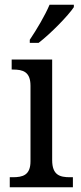

<svg xmlns="http://www.w3.org/2000/svg" viewBox="-20 -786 338 806"><path d="M105 -619V-606H142C193 -645 267 -721 290 -756V-766H188C169 -721 134 -662 105 -619ZM21 0H286V-42H274C231 -42 199 -51 199 -114V-536H29V-494H35C76 -494 108 -485 108 -426V-109C108 -50 75 -42 33 -42H21Z"/></svg>

Font: Noto Serif Ethiopic SemiCondensed
Style: Regular
Weight: 400
Width: 4
Designer: Monotype Design Team
Foundry: Monotype Imaging Inc.
Version: Version 2.102